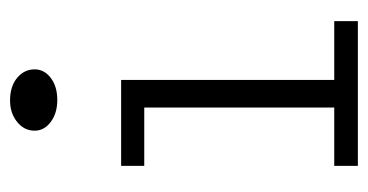

<svg xmlns="http://www.w3.org/2000/svg" viewBox="-195 -537 732 382"><g transform="rotate(-90 171.0 -346.0)"><path d="M148 -7V-471H203V-7ZM32 0V-47H320V0ZM32 -425V-471H195V-425ZM163 -598Q137 -598 119.5 -611Q102 -624 102 -643Q102 -664 119.5 -678Q137 -692 162 -692Q190 -692 207 -678Q224 -664 224 -643Q224 -624 207 -611Q190 -598 163 -598Z"/></g></svg>

Font: BioRhyme ExtraBold Light
Style: Regular
Weight: 300
Version: Version 1.600;gftools[0.9.33]